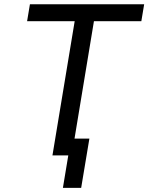

<svg xmlns="http://www.w3.org/2000/svg" viewBox="-20 -748 714 924"><path d="M110.4 -646 124 -727.5H673.8L660.2 -646H432.1L325.2 0H232.4L339.4 -646ZM282.7 156.2 308.6 0H272L285.2 -81.1H410.2L370.6 156.2Z"/></svg>

Font: Adwaita Sans
Style: Italic
Weight: 400
Italic angle: -9.39999°
Designer: Rasmus Andersson
Foundry: rsms
Version: Version 4.001;git-9221beed3